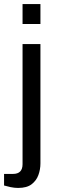

<svg xmlns="http://www.w3.org/2000/svg" viewBox="-44 -743 286 945"><path d="M45 182Q27 182 8 178Q-11 174 -24 170V113H20Q67 113 67 65V-526H155V61Q155 91 145 118.5Q135 146 111.5 164Q88 182 45 182ZM67 -625V-723H155V-625Z"/></svg>

Font: Archivo VF Beta
Style: Regular
Weight: 400
Designer: Hector Gatti
Foundry: Omnibus-Type
Version: Version 1.002